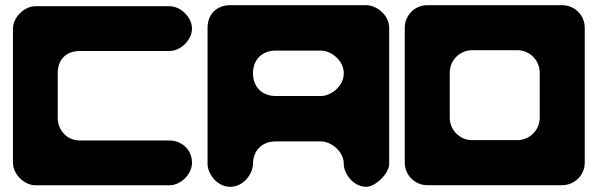

<svg xmlns="http://www.w3.org/2000/svg" viewBox="-20 -714 2303 740"><path d="M116.2 -690C73.1 -690 30 -646.9 30 -603.8V-86.2C30 -43.1 73.1 0 116.2 0H633.8C676.9 0 720 -43.1 720 -86.2C720 -140.2 676.9 -172.5 633.8 -172.5H288.8C234.8 -172.5 202.5 -215.6 202.5 -258.8V-431.2C202.5 -485.2 234.8 -517.5 288.8 -517.5H633.8C676.9 -517.5 720 -560.6 720 -603.8C720 -646.9 676.9 -690 633.8 -690Z M955 -81.5C955 -134 990 -169 1042.5 -169H1217.5C1252.5 -169 1305 -134 1305 -81.5C1305 -46.5 1340 6 1392.5 6C1427.5 6 1480 -46.5 1480 -81.5V-606.5C1480 -659 1427.5 -694 1392.5 -694H867.5C815 -694 780 -659 780 -606.5V-81.5C780 -46.5 815 6 867.5 6C920 6 955 -46.5 955 -81.5ZM1217.5 -344H1042.5C990 -344 955 -379 955 -431.5C955 -484 990 -519 1042.5 -519H1217.5C1252.5 -519 1305 -484 1305 -431.5C1305 -379 1252.5 -344 1217.5 -344Z M1626.7 -0.3H2146.9C2194.8 -0.3 2233.7 -39.2 2233.7 -87V-607.3C2233.7 -655.2 2194.8 -694 2146.9 -694H1626.7C1578.8 -694 1540 -655.2 1540 -607.3V-87C1540 -39.2 1578.8 -0.3 1626.7 -0.3ZM2060.2 -260.5C2060.2 -212.6 2021.4 -173.8 1973.5 -173.8H1800.1C1752.2 -173.8 1713.4 -212.6 1713.4 -260.5V-433.9C1713.4 -481.8 1752.2 -520.6 1800.1 -520.6H1973.5C2021.4 -520.6 2060.2 -481.8 2060.2 -433.9Z"/></svg>

Font: OpenLukyanov
Style: Regular
Weight: 400
Designer: Michail Lukyanov
Foundry: book-let.ru
Version: Version 2.1